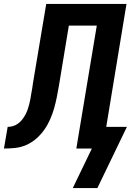

<svg xmlns="http://www.w3.org/2000/svg" viewBox="-57 -755 677 976"><path d="M313 201 410 0H331L435 -625H293L242 -316Q237 -288 231.5 -260Q226 -232 218 -204Q210 -176 198 -148.5Q186 -121 168.5 -96Q151 -71 127.5 -50.5Q104 -30 76.5 -18Q49 -6 20.5 -3Q-8 0 -37 0L-18 -110Q-5 -110 9 -114Q23 -118 35 -127Q47 -136 56 -147.5Q65 -159 72 -172Q79 -185 83.5 -198Q88 -211 91.5 -224.5Q95 -238 97.5 -252Q100 -266 102 -279Q105 -293 107 -307Q109 -321 111 -335L178 -735H586L483 -110H588L438 201Z"/></svg>

Font: Iosevka SS04 XBd Ex Obl
Style: Regular
Weight: 800
Width: 7
Italic angle: -9°
Monospace: yes
Designer: Belleve Invis
Foundry: Belleve Invis
Version: Version 19.0.0; ttfautohint (v1.8.4)